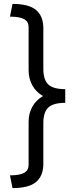

<svg xmlns="http://www.w3.org/2000/svg" viewBox="-20 -771 371 980"><path d="M43.9 -751Q127.4 -751 164.3 -719.7Q201.2 -688.5 201.2 -627V-419.9Q201.2 -363.3 226.8 -339.6Q252.4 -315.9 313 -315.9V-246.1Q252.4 -246.1 226.8 -222.4Q201.2 -198.7 201.2 -142.1V64.9Q201.2 126.5 164.3 157.7Q127.4 189 43.9 189L30.8 124Q81.1 124 103.5 111.1Q126 98.1 126 70.8V-148.9Q126 -191.9 144.8 -225.8Q163.6 -259.8 199.2 -280.8Q163.6 -301.3 144.8 -335.7Q126 -370.1 126 -413.1V-632.8Q126 -660.2 103.5 -673.1Q81.1 -686 30.8 -686Z"/></svg>

Font: Human Sans
Style: Regular
Weight: 400
Designer: Tim Radville
Foundry: Continuum
Version: Version 1.000;FEAKit 1.0